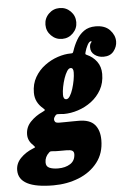

<svg xmlns="http://www.w3.org/2000/svg" viewBox="-184 -875 816 1190"><g transform="rotate(-5 224.0 -280.0)"><path d="M-116.5 152.5Q-116.5 110 -85.2 77.8Q-54 45.5 -9 27.5Q8 21 6.8 18.5Q5.5 16 -4 5.5Q-36 -23.5 -36 -62.5Q-36 -108.5 -3.8 -141.8Q28.5 -175 70 -193.5Q86.5 -201.5 87.2 -204.2Q88 -207 76.5 -217.5Q54 -236 41.2 -261Q28.5 -286 28.5 -317.5Q28.5 -371.5 52.5 -413.2Q76.5 -455 114.8 -483.2Q153 -511.5 196 -525.8Q239 -540 276.5 -540H279Q287 -540 289.5 -542.2Q292 -544.5 295.5 -554.5Q306.5 -588.5 324.8 -620.5Q343 -652.5 372 -673.2Q401 -694 444.5 -694Q503 -694 533.5 -661.5Q564 -629 564 -590Q564 -557.5 542.2 -529.8Q520.5 -502 478.5 -502Q446.5 -502 423 -519.8Q399.5 -537.5 400 -566.5Q400 -586 408.2 -595.2Q416.5 -604.5 408.5 -604.5Q397.5 -604.5 386.2 -583.2Q375 -562 369.5 -540.5Q367 -531.5 367.5 -528.8Q368 -526 374.5 -523Q413 -506.5 436.8 -474.2Q460.5 -442 460.5 -397Q460.5 -341.5 436.8 -299.2Q413 -257 374.8 -228.2Q336.5 -199.5 291.2 -184.8Q246 -170 202 -170Q191.5 -170 175 -172Q166 -173 160.2 -172.2Q154.5 -171.5 148.5 -164Q145 -160 141.8 -154Q138.5 -148 138.5 -141Q138.5 -133 144 -126Q149.5 -119 171 -119Q182.5 -119 205.2 -119.2Q228 -119.5 252 -119.8Q276 -120 290 -120Q359 -120 389.2 -85.2Q419.5 -50.5 419.5 10.5Q419.5 92.5 375.2 149.5Q331 206.5 258.2 235.8Q185.5 265 100 265Q-116.5 265 -116.5 152.5ZM207 -289.5Q206.5 -260 226 -260Q237.5 -260 248.2 -277Q259 -294 267.2 -320Q275.5 -346 280.5 -373.5Q285.5 -401 285.5 -421.5Q286 -450 268.5 -450Q256.5 -450 245.8 -433Q235 -416 226.2 -390.5Q217.5 -365 212.2 -337.5Q207 -310 207 -289.5ZM90 60Q63 85 63 119Q62.5 144.5 83.8 153.8Q105 163 138 163Q183 163 213.5 143.5Q244 124 245 83.5Q245 68 234.5 61.8Q224 55.5 200 55.5H146.5Q139 55.5 131.5 55.2Q124 55 116.5 54Q107 53 101.5 53.5Q96 54 90 60ZM232.5 -634.5Q193 -634.5 164.8 -662.8Q136.5 -691 136.5 -730.5Q136.5 -770.5 164.8 -798.5Q193 -826.5 232.5 -826.5Q272.5 -826.5 300.5 -798.5Q328.5 -770.5 328.5 -730.5Q328.5 -691 300.5 -662.8Q272.5 -634.5 232.5 -634.5Z"/></g></svg>

Font: Besley* Narrow Fatface
Style: Italic
Weight: 900
Width: 4
Italic angle: -13°
Designer: Owen Earl
Foundry: indestructible type*
Version: Version 3.000; ttfautohint (v1.8.3)